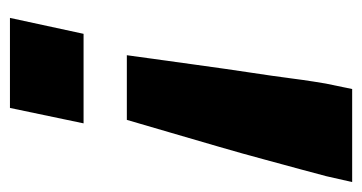

<svg xmlns="http://www.w3.org/2000/svg" viewBox="-201 -359 728 386"><g transform="rotate(-90 163.0 -166.0)"><path d="M-10 178 2 125Q6 109 15 76.5Q24 44 35.5 1Q47 -42 61 -90Q75 -138 89 -186Q103 -234 115 -275H245Q234 -196 225.5 -134Q217 -72 210 -26Q203 20 199 51Q195 82 192 100.5Q189 119 188 125L177 178ZM108 -362 139 -510H320L288 -362Z"/></g></svg>

Font: Saira Thin Expanded
Style: Bold Italic
Weight: 700
Width: 7
Italic angle: -12°
Version: Version 1.101